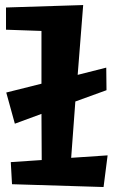

<svg xmlns="http://www.w3.org/2000/svg" viewBox="-20 -731 462 764"><path d="M402.8 -461.9 403.8 -372.1 279.8 -327.1 263.2 -103 408.2 -112.8 392.1 13.2 27.8 2 22.9 -85.9 146 -94.2 145 -277.8 39.1 -238.8 4.9 -362.8 145 -397.9V-607.9L3.9 -612.8V-701.2L311 -710.9L289.1 -433.1Z"/></svg>

Font: Peralta
Style: Regular
Weight: 400
Designer: Astigmatic (AOETI)
Foundry: Astigmatic (AOETI)
Version: Version 1.000